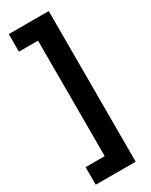

<svg xmlns="http://www.w3.org/2000/svg" viewBox="-225 -762 759 966"><g transform="rotate(-30 154.0 -278.5)"><path d="M20 57H131V-614H20V-716H252V159H20Z"/></g></svg>

Font: Noto Sans Bengali ExtraCondensed
Style: Bold
Weight: 700
Width: 2
Designer: Joana Ranito - Universal Thirst; Jelle Bosma - Monotype Design Team
Foundry: Universal Thirst ehf.
Version: Version 3.000; ttfautohint (v1.8.4.7-5d5b)